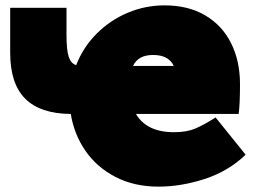

<svg xmlns="http://www.w3.org/2000/svg" viewBox="-20 -687 971 716"><path d="M896 -110Q831 -48 743 -19.5Q655 9 571 9Q480 9 410 -27.5Q340 -64 298 -125.5Q256 -187 244 -262Q130 -263 74 -319Q18 -375 18 -490V-658H228V-556Q228 -499 236.5 -474.5Q245 -450 264 -444Q290 -511 340.5 -561.5Q391 -612 456.5 -639.5Q522 -667 594 -667Q682 -667 745.5 -629.5Q809 -592 842 -525.5Q875 -459 875 -373Q875 -299 870 -262H487Q527 -194 629 -194Q676 -194 708 -207.5Q740 -221 784 -249ZM476 -441H628Q609 -482 551 -482Q523 -482 504.5 -472Q486 -462 476 -441Z"/></svg>

Font: Ysabeau Black
Style: Regular
Weight: 900
Designer: Christian Thalmann (Catharsis Fonts)
Version: Version 0.003